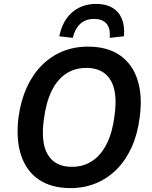

<svg xmlns="http://www.w3.org/2000/svg" viewBox="-20 -954 778 984"><path d="M341 10Q243 10 178.5 -34Q114 -78 87.5 -160Q61 -242 75 -354Q87 -440 117.5 -506.5Q148 -573 194.5 -619.5Q241 -666 300.5 -690.5Q360 -715 431 -715Q530 -715 594 -671Q658 -627 684.5 -545.5Q711 -464 696 -353Q685 -266 654.5 -199Q624 -132 577.5 -85.5Q531 -39 471 -14.5Q411 10 341 10ZM348 -99Q408 -99 453.5 -129.5Q499 -160 528 -219Q557 -278 567 -362Q584 -483 546 -544.5Q508 -606 423 -606Q363 -606 318 -576Q273 -546 244.5 -487.5Q216 -429 205 -344Q188 -222 225.5 -160.5Q263 -99 348 -99ZM353 -760 284 -768Q300 -848 350 -891Q400 -934 473 -934Q522 -934 555.5 -914.5Q589 -895 604.5 -857.5Q620 -820 615 -768L542 -760Q547 -807 526.5 -832Q506 -857 462 -857Q419 -857 391.5 -832Q364 -807 353 -760Z"/></svg>

Font: Nunito Sans 10pt SemiCondensed
Style: Bold Italic
Weight: 700
Width: 4
Italic angle: -9°
Designer: Vernon Adams
Foundry: Vernon Adams
Version: Version 3.101;gftools[0.9.27]